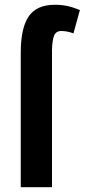

<svg xmlns="http://www.w3.org/2000/svg" viewBox="-20 -785 355 805"><path d="M237 -655Q215 -655 207 -636Q199 -617 198 -573V0H67V-564Q67 -668 100.5 -716.5Q134 -765 210 -765Q238 -765 261.5 -760Q285 -755 315 -743L288 -645Q275 -650 262 -652.5Q249 -655 237 -655Z"/></svg>

Font: Noto Sans ExtraCondensed
Style: Bold
Weight: 700
Width: 2
Designer: Monotype Design Team
Foundry: Monotype Imaging Inc.
Version: Version 2.013; ttfautohint (v1.8.4.7-5d5b)